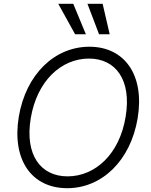

<svg xmlns="http://www.w3.org/2000/svg" viewBox="-20 -984 797 1014"><path d="M376.8 -802.9H433.6L366.8 -964.1H287.6ZM503.2 -802.9H559.3L522 -964.1H441.8ZM707 -359.7C745 -589.5 636.7 -737.2 452.1 -737.2C269.5 -737.2 117.2 -593 79.2 -367.5C41.5 -138.1 148.4 9.9 335.2 9.9C517 9.9 669.4 -134.2 707 -359.7ZM643.5 -367.5C611.5 -170.1 483 -52.6 336.6 -52.6C195 -52.6 110.1 -165.5 142.4 -359.7C175.4 -557.5 304 -674.7 449.9 -674.7C590.6 -674.7 676.1 -562.1 643.5 -367.5Z"/></svg>

Font: TID UI Light
Style: Italic
Weight: 300
Italic angle: -9.39999°
Designer: The TID Project Authors
Foundry: Bakken & Bæck
Version: Version 1.001;hotconv 1.0.109;makeotfexe 2.5.65596